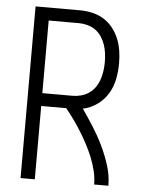

<svg xmlns="http://www.w3.org/2000/svg" viewBox="-53 -777 605 819"><g transform="rotate(5 250.0 -367.5)"><path d="M66 0V-735H257Q283 -735 309.5 -729Q336 -723 358.5 -709Q381 -695 397.5 -674Q414 -653 424 -628.5Q434 -604 438 -577.5Q442 -551 442 -524Q442 -491 435.5 -457Q429 -423 411.5 -394Q394 -365 366 -345Q338 -325 305 -318Q330 -282 353.5 -245Q377 -208 396 -168.5Q415 -129 428.5 -86.5Q442 -44 442 0H381Q381 -29 374 -58Q367 -87 356 -114Q345 -141 331.5 -167Q318 -193 302.5 -218Q287 -243 270 -267Q253 -291 234 -314H127V0ZM127 -369H257Q275 -369 293.5 -374Q312 -379 327.5 -390Q343 -401 353.5 -416.5Q364 -432 370 -450Q376 -468 378.5 -487Q381 -506 381 -524Q381 -543 378.5 -562Q376 -581 370 -598.5Q364 -616 353.5 -632Q343 -648 327.5 -659Q312 -670 293.5 -675Q275 -680 257 -680H127Z"/></g></svg>

Font: iosevka_custom_sans_ss08 Light
Style: Regular
Weight: 300
Designer: Belleve Invis
Foundry: Belleve Invis
Version: Version 10.3.0; ttfautohint (v1.8.3)